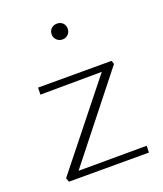

<svg xmlns="http://www.w3.org/2000/svg" viewBox="-118 -696 660 776"><g transform="rotate(-20 211.5 -308.5)"><path d="M39 -17 333 -386 355 -372 57 -370 58 -400H374L379 -385L84 -12L64 -28L390 -29L389 0H45ZM218 -549Q203 -549 193 -559Q183 -569 183 -583Q183 -598 193 -607.5Q203 -617 218 -617Q233 -617 242.5 -607.5Q252 -598 252 -583Q252 -569 242.5 -559Q233 -549 218 -549Z"/></g></svg>

Font: Ysabeau ExtraLight
Style: Regular
Weight: 250
Designer: Christian Thalmann (Catharsis Fonts)
Version: Version 2.002